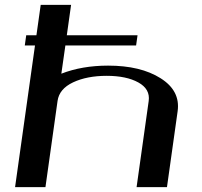

<svg xmlns="http://www.w3.org/2000/svg" viewBox="-20 -770 831 790"><path d="M667 0H542L591.8 -354.5Q598.6 -403.3 549.3 -430.7Q500 -458 418.9 -458Q337.9 -458 280.8 -431.2Q223.6 -404.3 216.8 -354.5L167 0H42L124 -583H82L87.9 -625H129.9L147.5 -750H272.5L254.9 -625H545.9L540 -583H249L232.4 -466.8Q317.4 -500 424.8 -500Q558.6 -500 640.6 -448.2Q722.7 -396.5 710.9 -312.5Z"/></svg>

Font: okolaks
Style: BoldItalic
Weight: 600
Width: 8
Italic angle: -8°
Version: Version 000.6.0